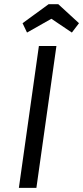

<svg xmlns="http://www.w3.org/2000/svg" viewBox="-20 -910 403 930"><path d="M71.4 0H156.3L253.3 -687.3H168.4ZM215.4 -889.6 89.3 -797.6 110.9 -752.3 228.9 -819.1 328.1 -752.3 362.6 -797.6 262.4 -889.6Z"/></svg>

Font: Secuela ExtLt
Style: Italic
Weight: 200
Italic angle: -8°
Designer: Fernando Haro
Foundry: deFharo
Version: Version 1.704